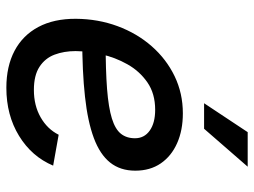

<svg xmlns="http://www.w3.org/2000/svg" viewBox="-119 -680 811 613"><g transform="rotate(90 286.5 -373.5)"><path d="M260.3 11.7Q191.9 11.7 142.3 -14.4Q92.8 -40.5 66.2 -90.3Q39.6 -140.1 40 -210.4Q40.5 -281.2 63.5 -343.3Q86.4 -405.3 127.4 -452.1Q168.5 -499 223.1 -525.4Q277.8 -551.8 341.8 -551.8Q396 -551.8 437.3 -533.4Q478.5 -515.1 501.7 -481.2Q524.9 -447.3 524.9 -399.9Q524.9 -352.1 499 -319.6Q473.1 -287.1 420.7 -267.6Q368.2 -248 288.3 -239.3Q208.5 -230.5 100.6 -230.5L113.3 -305.2Q204.1 -305.2 263.9 -309.8Q323.7 -314.5 358.2 -325.2Q392.6 -335.9 407 -354Q421.4 -372.1 421.4 -398.9Q421.4 -428.7 397 -446Q372.6 -463.4 330.6 -463.4Q278.8 -463.4 242.9 -438.5Q207 -413.6 185.1 -374.5Q163.1 -335.4 153.3 -291.5Q143.6 -247.6 143.1 -209.5Q143.1 -172.4 154.5 -142.1Q166 -111.8 193.4 -94Q220.7 -76.2 267.1 -76.2Q316.9 -76.2 354.5 -97.7Q392.1 -119.1 410.2 -155.3L508.8 -137.7Q480 -69.3 413.8 -28.8Q347.7 11.7 260.3 11.7ZM309.6 -619.6 401.9 -758.8H512.2L391.1 -619.6Z"/></g></svg>

Font: Inter 17pt Medium
Style: Italic
Weight: 500
Italic angle: -9.3988°
Version: Version 4.001;git-66647c0bb